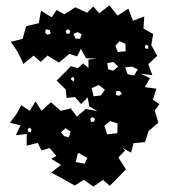

<svg xmlns="http://www.w3.org/2000/svg" viewBox="-20 -567 638 712"><path d="M211 95 170 73 206 44 170 22 189 11 164 -18 134 -9 120 -37 79 -27V-70L39 -66L56 -102L17 -112L41 -144L59 -177L90 -156L112 -191L134 -156L169 -188L205 -156L242 -165L265 -135L298 -163L341 -155L311 -173L305 -206L281 -181L258 -207L227 -204L224 -235L190 -268L224 -302L243 -322L269 -314L288 -332L308 -315V-346L339 -350L299 -351L280 -386L266 -358L237 -367L199 -335L156 -361L131 -337L105 -361L67 -330L46 -374L20 -412L64 -423L77 -470L124 -481L132 -527L172 -503L190 -530L219 -514L259 -540L303 -520L326 -543L348 -518L386 -547L416 -509L456 -535L473 -490L515 -506L512 -461L548 -441L541 -400L563 -360L530 -329L545 -288L502 -294L536 -277L517 -244L560 -238L547 -197L571 -181L554 -157L567 -112L531 -81L518 -40L475 -36L466 -1L434 -19L444 -9L419 17L447 61L411 98L387 122L362 100L326 125L291 100L257 121ZM232 -459 223 -452 226 -443 236 -441 241 -451ZM164 -456 149 -458 148 -444 157 -438 168 -443ZM268 -448 252 -441 260 -424 277 -423 283 -440ZM445 -405 423 -414 408 -397 417 -374 446 -377ZM530 -397 522 -402 517 -395 519 -387 530 -386ZM401 -337 378 -333 381 -310 400 -305 418 -320ZM491 -310 469 -320 444 -317 453 -292 477 -287ZM256 -275 251 -282 244 -278V-271L253 -265ZM369 -234 346 -252 320 -240 327 -210 354 -213ZM425 -229 412 -230 409 -215 422 -212 432 -219ZM324 -133 315 -128 317 -115 329 -116 332 -126ZM416 -109 389 -118 367 -101 377 -69 415 -73ZM97 -87 90 -94 83 -88 84 -79 94 -76ZM242 -78 223 -92 206 -76 218 -62 235 -58ZM261 34 294 40 304 19 272 0 268 4Z"/></svg>

Font: Rubik Gemstones
Style: Regular
Weight: 400
Designer: Hubert and Fischer, NaN
Foundry: Hubert and Fischer, NaN
Version: Version 2.200